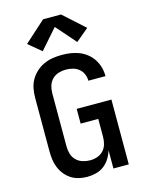

<svg xmlns="http://www.w3.org/2000/svg" viewBox="-142 -1065 884 1159"><g transform="rotate(-15 300.0 -486.0)"><path d="M257 8Q230 8 204.5 2Q179 -4 157 -18Q135 -32 118.5 -52.5Q102 -73 92 -97.5Q82 -122 78.5 -148Q75 -174 75 -200V-535Q75 -564 80.5 -592.5Q86 -621 100.5 -646Q115 -671 136.5 -690.5Q158 -710 184.5 -722Q211 -734 239.5 -738.5Q268 -743 297 -743Q325 -743 352 -739Q379 -735 404.5 -725Q430 -715 452 -697.5Q474 -680 489 -657Q504 -634 511.5 -607.5Q519 -581 519 -553Q519 -553 519 -552.5Q519 -552 519 -551H412Q412 -552 412 -552Q412 -552 412 -552Q412 -574 403 -594Q394 -614 377.5 -627Q361 -640 340 -645.5Q319 -651 297 -651Q274 -651 251.5 -644Q229 -637 212.5 -620.5Q196 -604 189 -581Q182 -558 182 -535V-200Q182 -177 189 -154Q196 -131 213 -114.5Q230 -98 253 -91Q276 -84 299 -84Q322 -84 344 -91.5Q366 -99 381.5 -115.5Q397 -132 403.5 -154.5Q410 -177 410 -200V-313H300V-405H517V0H421V-114Q413 -87 398 -63Q383 -39 361 -22.5Q339 -6 311.5 1Q284 8 257 8ZM192 -794 112 -861 244 -980H356L488 -861L408 -794L300 -917Z"/></g></svg>

Font: Iosevka Curly SmBdEx
Style: Regular
Weight: 600
Width: 7
Monospace: yes
Designer: Belleve Invis
Foundry: Belleve Invis
Version: Version 11.1.0; ttfautohint (v1.8.3)